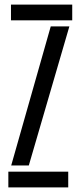

<svg xmlns="http://www.w3.org/2000/svg" viewBox="-20 -820 354 840"><path d="M28 -731V-800H296V-731ZM29 -96 202 -704.5H283.5L106 -96ZM16.5 0V-69H278.5V0Z"/></svg>

Font: Big Shoulders Stencil Display Medium
Style: Regular
Weight: 500
Designer: Patric King
Foundry: XO Type Co
Version: Version 1.000